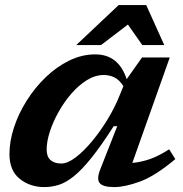

<svg xmlns="http://www.w3.org/2000/svg" viewBox="-20 -750 745 782"><path d="M388.5 -60.5 457.5 -236H443Q392.5 -157 353 -107.8Q313.5 -58.5 281.2 -32.5Q249 -6.5 219.8 2.8Q190.5 12 160.5 12Q102.5 12 60.5 -21.5Q18.5 -55 18.5 -122.5Q18.5 -174.5 37 -231Q55.5 -287.5 88.8 -340.2Q122 -393 166.2 -435.5Q210.5 -478 261.8 -503.2Q313 -528.5 368 -528.5Q463 -528.5 496 -427.5L558.5 -516H671.5L519 -86.5Q554.5 -89.5 591 -102.2Q627.5 -115 669 -142L694 -102Q612.5 -33.5 550.8 -10.8Q489 12 445 12Q400 12 386.2 -4.2Q372.5 -20.5 388.5 -60.5ZM170 -141Q170 -112 185.8 -98Q201.5 -84 229.5 -84Q255.5 -84 288.5 -109.2Q321.5 -134.5 355.8 -175.8Q390 -217 419.8 -266.5Q449.5 -316 468.5 -364.5L482.5 -399Q466 -425 446 -434.8Q426 -444.5 402.5 -444.5Q368 -444.5 334.2 -423.8Q300.5 -403 271 -369Q241.5 -335 218.8 -294.5Q196 -254 183 -213.8Q170 -173.5 170 -141ZM290.5 -566.5 463.5 -729.5H575.5L649 -566.5H559.5L501 -650L391.5 -566.5Z"/></svg>

Font: Newsreader Caption SemiBold
Style: Italic
Weight: 600
Italic angle: -17°
Designer: Hugues Gentile
Foundry: Production Type
Version: Version 1.001